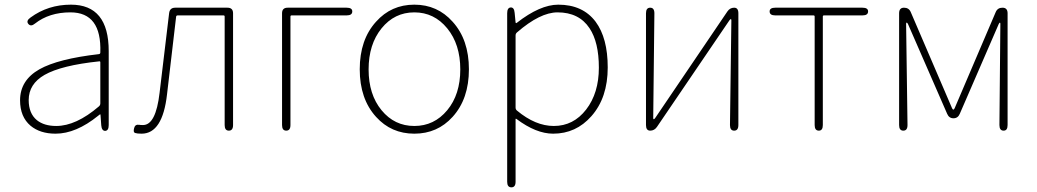

<svg xmlns="http://www.w3.org/2000/svg" viewBox="-20 -560 4443 823"><path d="M218 13Q152 13 111 -21Q66 -59 66 -130Q66 -216 149 -263Q229 -308 404 -328Q410 -329 410 -335Q416 -507 282 -507Q191 -507 130 -459Q112 -444 101 -458Q91 -471 111 -485Q186 -540 284 -540Q446 -540 446 -341V-24Q446 0 431 1Q416 1 414 -23L411 -65Q411 -70 409.5 -70Q408 -70 401 -64Q306 13 218 13ZM221 -20Q306 -20 404 -104Q410 -109 410 -117V-293Q410 -298 405 -297Q243 -280 171 -239Q103 -200 103 -131Q103 -74 138 -45Q169 -20 221 -20Z M587 13Q568 13 559 10Q550 7 555 -11Q559 -28 577 -25Q582 -24 593 -24Q648 -24 664 -162L705 -504Q708 -527 731 -527H955Q979 -527 979 -503V-24Q979 0 961 0Q943 0 943 -24V-489Q943 -494 938 -494H742Q736 -494 735 -489L696 -156Q677 13 587 13Z M1207 0Q1189 0 1189 -24V-503Q1189 -527 1213 -527H1466Q1490 -527 1490 -511Q1490 -494 1466 -494H1230Q1225 -494 1225 -489V-24Q1225 0 1207 0Z M1592 -59Q1522 -136 1522 -263Q1522 -390 1592 -467Q1657 -540 1756 -540Q1855 -540 1920 -467Q1990 -390 1990 -263Q1990 -136 1920 -59Q1855 13 1756 13Q1657 13 1592 -59ZM1615.5 -87.5Q1671 -20 1756 -20Q1841 -20 1897 -87.5Q1953 -155 1953 -262.5Q1953 -370 1897 -438.5Q1841 -507 1756 -507Q1671 -507 1615.5 -438.5Q1560 -370 1560 -262.5Q1560 -155 1615.5 -87.5Z M2172 243Q2154 243 2154 219V-503Q2154 -527 2169 -528Q2184 -529 2186 -505L2190 -464Q2191 -459 2195 -462Q2295 -540 2373 -540Q2478 -540 2533 -467Q2585 -397 2585 -271Q2585 -141 2515 -62Q2449 13 2351 13Q2278 13 2194 -50Q2190 -53 2190 -48V219Q2190 243 2172 243ZM2354 -20Q2438 -20 2492.5 -90.5Q2547 -161 2547 -270Q2547 -379 2507 -439Q2462 -507 2370 -507Q2295 -507 2196 -421Q2190 -416 2190 -408V-99Q2190 -91 2196 -86Q2275 -20 2354 -20Z M2767 0Q2749 0 2749 -24V-503Q2749 -527 2767 -527Q2785 -527 2785 -503L2780 -54Q2780 -49 2782.5 -49Q2785 -49 2789 -55L3098 -511Q3109 -527 3127 -527Q3145 -527 3145 -503V-24Q3145 0 3127 0Q3109 0 3109 -24L3115 -473Q3115 -478 3112.5 -478Q3110 -478 3106 -472L2796 -16Q2785 0 2767 0Z M3490 0Q3472 0 3472 -24V-489Q3472 -494 3467 -494H3303Q3279 -494 3279 -511Q3279 -527 3303 -527H3677Q3701 -527 3701 -511Q3701 -494 3677 -494H3512Q3507 -494 3507 -489V-24Q3507 0 3490 0Z M3852 0Q3834 0 3834 -24V-503Q3834 -527 3855 -527Q3876 -527 3884 -508L4061 -96Q4064 -90 4066.5 -90Q4069 -90 4072 -96L4248 -508Q4256 -527 4277 -527Q4299 -527 4299 -503V-24Q4299 0 4282 0Q4264 0 4264 -24L4268 -458Q4268 -463 4266 -463Q4264 -463 4261 -457L4094 -72Q4086 -53 4067 -53Q4048 -53 4040 -72L3872 -457Q3869 -463 3866.5 -463Q3864 -463 3864 -458L3870 -24Q3870 0 3852 0Z"/></svg>

Font: Resource Han Rounded JP ExtraLight
Style: Regular
Weight: 250
Designer: Cyano Hao (round all glyphs); Ryoko NISHIZUKA 西塚涼子 (kana, bopomofo & ideographs); Paul D. Hunt (Latin, Greek & Cyrillic)
Foundry: Cyano Hao
Version: 0.990